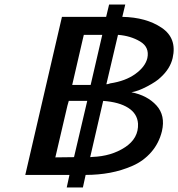

<svg xmlns="http://www.w3.org/2000/svg" viewBox="-20 -768 783 843"><path d="M91 0 252 -694H446L459 -748H530L517 -694Q622 -692 690 -646Q758 -600 738 -513Q727 -466 685 -428Q667 -410 626 -388.5Q585 -367 557 -363Q627 -349 667 -305Q707 -261 691 -192Q678 -139 644 -100Q610 -61 562 -40Q514 -19 463 -9.5Q412 0 356 0L344 55H273L285 0ZM223 -77Q236 -77 264 -77.5Q292 -78 305 -78L363 -325H282L276 -304ZM297 -395H378L429 -615H348L343 -594ZM376 -78Q382 -78 386 -79Q469 -82 529 -121.5Q589 -161 586 -225Q583 -269 543 -294.5Q503 -320 433 -325ZM447 -398Q454 -398 464 -402Q531 -412 574.5 -443.5Q618 -475 627 -513Q637 -561 595 -586Q553 -611 498 -615Z"/></svg>

Font: Coval
Style: Medium Italic
Weight: 500
Foundry: Context Ltd
Version: Version 001.000